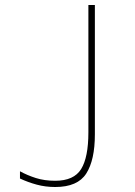

<svg xmlns="http://www.w3.org/2000/svg" viewBox="-20 -734 540 769"><path d="M360 -196V-714H334V-204Q334 -104 305 -57Q276 -10 201 -10Q158 -10 123.5 -21Q89 -32 60 -48V-19Q92 -4 127 5.5Q162 15 201 15Q291 15 325.5 -39Q360 -93 360 -196Z"/></svg>

Font: Noto Sans Mono UI Condensed Thin
Style: Regular
Weight: 250
Width: 3
Designer: Monotype Design team
Foundry: Monotype Imaging Inc.
Version: 1.000